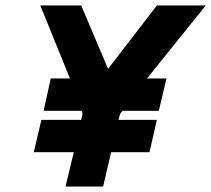

<svg xmlns="http://www.w3.org/2000/svg" viewBox="-20 -680 770 700"><path d="M139 -276 165 -394H235L127 -660H276L374 -429L552 -660H730L516 -394H587L559 -276H427L418 -265L412 -243H552L525 -125H385L356 0H219L249 -125H103L131 -243H276L281 -265L278 -276Z"/></svg>

Font: Titillium Web
Style: Bold Italic
Weight: 700
Italic angle: -13°
Version: Version 1.001;PS 57.000;hotconv 1.0.70;makeotf.lib2.5.55311